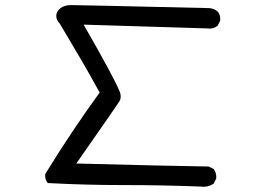

<svg xmlns="http://www.w3.org/2000/svg" viewBox="-20 -719 1040 748"><path d="M761.7 7.8Q610.4 2 460.9 2Q311.5 2 166 -5.9Q154.3 -19.5 156.2 -41Q258.8 -208 368.2 -358.4Q331.1 -426.8 292 -493.2Q252.9 -559.6 212.9 -627Q199.2 -640.6 199.2 -657.2Q199.2 -673.8 214.8 -686.5Q230.5 -699.2 257.3 -699.2Q284.2 -699.2 791 -687.5Q812.5 -687.5 828.1 -673.8Q839.8 -660.2 837.9 -638.7L828.1 -619.1Q810.5 -604.5 785.2 -608.4L305.7 -623Q348.6 -549.8 397.5 -459.5Q446.3 -369.1 449.2 -353Q452.1 -336.9 446.3 -326.2Q440.4 -315.4 277.3 -82Q645.5 -72.3 793 -70.3L812.5 -60.5Q824.2 -44.9 822.3 -23.4L812.5 -3.9Q791 11.7 761.7 7.8Z"/></svg>

Font: JasonHandwriting2
Style: Regular
Weight: 400
Version: Version 1.05.10